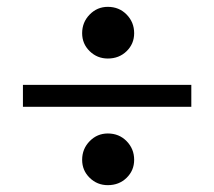

<svg xmlns="http://www.w3.org/2000/svg" viewBox="-20 -618 625 561"><path d="M295 -447Q264 -447 242 -468.5Q220 -490 220 -521Q220 -553 242 -575.5Q264 -598 295 -598Q328 -598 350 -575.5Q372 -553 372 -521Q372 -490 350 -468.5Q328 -447 295 -447ZM47 -306V-370H539V-306ZM295 -77Q264 -77 242 -98.5Q220 -120 220 -151Q220 -183 242 -205.5Q264 -228 295 -228Q328 -228 350 -205.5Q372 -183 372 -151Q372 -120 350 -98.5Q328 -77 295 -77Z"/></svg>

Font: Libre Baskerville
Style: Bold
Weight: 700
Designer: Pablo Impallari, Rodrigo Fuenzalida
Foundry: Pablo Impallari, Rodrigo Fuenzalida
Version: Version 1.051; ttfautohint (v1.8.4.7-5d5b)